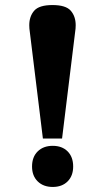

<svg xmlns="http://www.w3.org/2000/svg" viewBox="-20 -731 416 761"><path d="M97 -614Q97 -615 96.5 -618.5Q96 -622 96 -631Q96 -666 115.5 -688.5Q135 -711 188 -711Q241 -711 260.5 -688.5Q280 -666 280 -631Q280 -622 279.5 -618.5Q279 -615 279 -614L226 -182H150ZM107 -71Q107 -109 129.5 -131Q152 -153 189 -153Q226 -153 248 -131Q270 -109 270 -71Q270 -34 248 -12Q226 10 189 10Q152 10 129.5 -12Q107 -34 107 -71Z"/></svg>

Font: Taviraj Bold
Style: Regular
Weight: 700
Designer: Katatrad Team
Foundry: CadsonDemak
Version: Version 1.030